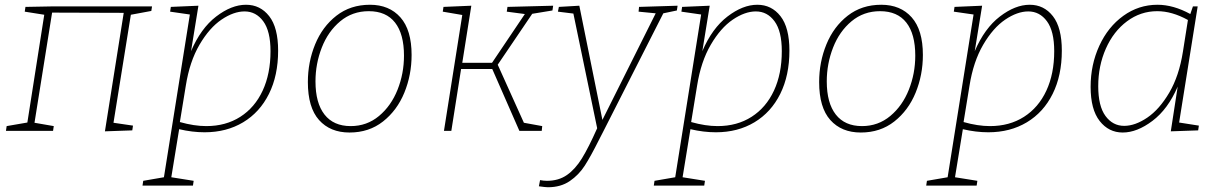

<svg xmlns="http://www.w3.org/2000/svg" viewBox="-20 -550 5129 807"><path d="M619 -523 616 -504 530 -488 457 -34 539 -22 536 -2 421 2 500 -496 199 -497 125 -34 206 -20 203 0H5L8 -20L95 -35L166 -488L84 -501L87 -521L195 -523Z M1149 -337Q1149 -233 1110.5 -155.5Q1072 -78 1002 -36Q932 6 840 6Q788 6 733 -7L700 195L794 210L791 230H579L582 210L669 195L778 -489L695 -501L698 -521L814 -526L783 -335Q824 -431 888.5 -480.5Q953 -530 1014 -530Q1074 -530 1111.5 -482Q1149 -434 1149 -337ZM736 -37Q796 -20 847 -20Q929 -20 990 -59Q1051 -98 1084 -169Q1117 -240 1117 -335Q1117 -419 1086.5 -460.5Q1056 -502 1008 -502Q962 -502 911 -467.5Q860 -433 818.5 -362Q777 -291 761 -190Z M1710 -319Q1710 -235 1679.5 -160.5Q1649 -86 1590 -39.5Q1531 7 1449 7Q1368 7 1321 -45.5Q1274 -98 1274 -205Q1274 -289 1304.5 -363.5Q1335 -438 1394 -484Q1453 -530 1535 -530Q1616 -530 1663 -477Q1710 -424 1710 -319ZM1306 -208Q1306 -117 1344 -68.5Q1382 -20 1454 -20Q1522 -20 1573 -62.5Q1624 -105 1651 -173Q1678 -241 1678 -316Q1678 -407 1640.5 -455Q1603 -503 1530 -503Q1461 -503 1410 -460.5Q1359 -418 1332.5 -350Q1306 -282 1306 -208Z M2302 -506 2217 -492 2072 -278 2182 -34 2259 -20 2257 0H2163L2049 -260H1918L1877 0H1846L1923 -487L1841 -501L1844 -521L1961 -526L1923 -286H2048L2186 -491L2110 -501L2113 -521L2305 -526Z M2828 -526 2825 -506 2768 -494 2515 4 2497 39Q2463 107 2438 146Q2413 185 2375 211Q2337 237 2283 237Q2273 237 2245 233L2250 207Q2265 210 2279 210Q2328 210 2363 185.5Q2398 161 2426 115.5Q2454 70 2490 -11L2390 -493L2325 -501L2329 -521L2415 -526L2512 -46L2736 -494L2664 -501L2666 -521Z M3298 -337Q3298 -233 3259.5 -155.5Q3221 -78 3151 -36Q3081 6 2989 6Q2937 6 2882 -7L2849 195L2943 210L2940 230H2728L2731 210L2818 195L2927 -489L2844 -501L2847 -521L2963 -526L2932 -335Q2973 -431 3037.5 -480.5Q3102 -530 3163 -530Q3223 -530 3260.5 -482Q3298 -434 3298 -337ZM2885 -37Q2945 -20 2996 -20Q3078 -20 3139 -59Q3200 -98 3233 -169Q3266 -240 3266 -335Q3266 -419 3235.5 -460.5Q3205 -502 3157 -502Q3111 -502 3060 -467.5Q3009 -433 2967.5 -362Q2926 -291 2910 -190Z M3859 -319Q3859 -235 3828.5 -160.5Q3798 -86 3739 -39.5Q3680 7 3598 7Q3517 7 3470 -45.5Q3423 -98 3423 -205Q3423 -289 3453.5 -363.5Q3484 -438 3543 -484Q3602 -530 3684 -530Q3765 -530 3812 -477Q3859 -424 3859 -319ZM3455 -208Q3455 -117 3493 -68.5Q3531 -20 3603 -20Q3671 -20 3722 -62.5Q3773 -105 3800 -173Q3827 -241 3827 -316Q3827 -407 3789.5 -455Q3752 -503 3679 -503Q3610 -503 3559 -460.5Q3508 -418 3481.5 -350Q3455 -282 3455 -208Z M4443 -337Q4443 -233 4404.5 -155.5Q4366 -78 4296 -36Q4226 6 4134 6Q4082 6 4027 -7L3994 195L4088 210L4085 230H3873L3876 210L3963 195L4072 -489L3989 -501L3992 -521L4108 -526L4077 -335Q4118 -431 4182.5 -480.5Q4247 -530 4308 -530Q4368 -530 4405.5 -482Q4443 -434 4443 -337ZM4030 -37Q4090 -20 4141 -20Q4223 -20 4284 -59Q4345 -98 4378 -169Q4411 -240 4411 -335Q4411 -419 4380.5 -460.5Q4350 -502 4302 -502Q4256 -502 4205 -467.5Q4154 -433 4112.5 -362Q4071 -291 4055 -190Z M4936 -35 5019 -22 5016 -2 4901 2 4930 -186Q4889 -91 4824 -42Q4759 7 4699 7Q4640 7 4602 -41.5Q4564 -90 4564 -185Q4564 -278 4600.5 -357.5Q4637 -437 4701.5 -483.5Q4766 -530 4845 -530Q4912 -530 4983 -491L4994 -523H5014ZM4952 -333 4973 -466Q4906 -503 4844 -503Q4774 -503 4717 -460.5Q4660 -418 4628 -345.5Q4596 -273 4596 -188Q4596 -104 4626.5 -62.5Q4657 -21 4705 -21Q4751 -21 4802 -55.5Q4853 -90 4894.5 -160.5Q4936 -231 4952 -333Z"/></svg>

Font: Bitter Pro ExtraLight
Style: Italic
Weight: 275
Italic angle: -9°
Designer: Sol Matas, and Bitter project Authors
Foundry: Sol Matas
Version: Version 1.010